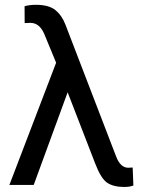

<svg xmlns="http://www.w3.org/2000/svg" viewBox="-20 -761 594 790"><path d="M528.8 2.4Q512.7 8.3 491.2 8.3Q447.3 8.3 421.4 -8.8Q395.5 -25.9 371.6 -88.4L258.3 -381.3L118.7 0H18.6L210.9 -502.9L162.6 -620.1Q143.1 -667 104.5 -667L81.5 -666L81.1 -735.4Q100.6 -741.2 127.9 -741.2Q180.7 -741.2 207.5 -719.7Q234.4 -698.2 249 -660.2L458 -116.7Q475.6 -70.8 507.8 -70.8L525.9 -71.8Z"/></svg>

Font: Roboto21382017
Style: Regular
Weight: 400
Designer: Christian Robertson
Foundry: Google
Version: Version 2.138; 2017